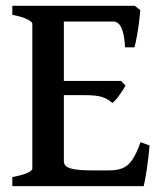

<svg xmlns="http://www.w3.org/2000/svg" viewBox="-20 -635 556 655"><path d="M22 0V-30.8Q90.3 -44.4 90.3 -60.5V-554.2Q90.3 -560.1 73.7 -568.8Q57.1 -577.6 22 -584.5V-615.2H439.9L458.5 -600.6Q457.5 -584 454.3 -558.8Q451.2 -533.7 446.8 -510Q442.4 -486.3 438.5 -473.6H406.7Q402.3 -561.5 366.7 -561.5H197.8V-358.9H393.1L408.2 -342.8Q400.4 -329.1 387.2 -310.3Q374 -291.5 363.3 -283.7Q348.1 -297.9 327.9 -304.2Q307.6 -310.5 266.6 -310.5H197.8V-85Q197.8 -75.7 204.8 -68.6Q211.9 -61.5 233.2 -57.6Q254.4 -53.7 297.4 -53.7H350.6Q380.9 -53.7 399.7 -62Q418.5 -70.3 432.1 -91.1Q445.8 -111.8 459.5 -149.9L490.2 -138.7Q486.8 -96.7 480.5 -55.4Q474.1 -14.2 470.2 0Z"/></svg>

Font: David Libre Medium
Style: Regular
Weight: 500
Designer: Ismar David, J. Victor Gaultney, Annie Olsen and Meir Sadan
Foundry: Monotype Imaging Inc. & SIL International
Version: Version 1.100; ttfautohint (v1.8.4.7-5d5b)